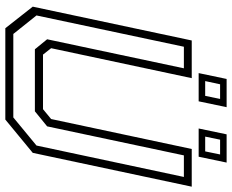

<svg xmlns="http://www.w3.org/2000/svg" viewBox="-95 -776 871 721"><g transform="rotate(90 340.5 -415.5)"><path d="M86 0 5 -103 132 -700H273.5L161 -172L185 -141.5H390L427 -172L539.5 -700H681L554 -103L429 0ZM107.5 -30H421L526.5 -117L644.5 -670.5H563.5L454.5 -157L398 -111H165L127.5 -157L236.5 -670.5H155.5L38 -117ZM462.5 -726 484.5 -831H590.5L568.5 -726ZM254.5 -726 276.5 -831H382.5L360.5 -726ZM284.5 -750.5H340L351.5 -806.5H296.5ZM493 -750.5H548.5L560 -806.5H504.5Z"/></g></svg>

Font: Tourney Light
Style: Italic
Weight: 300
Italic angle: -12°
Version: Version 1.015